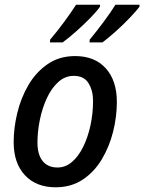

<svg xmlns="http://www.w3.org/2000/svg" viewBox="-20 -786 612 815"><path d="M216 9Q134 9 86 -42Q38 -93 38 -183Q38 -243 53.5 -307Q69 -371 101 -425.5Q133 -480 182.5 -514Q232 -548 299 -548Q382 -548 429 -496Q476 -444 476 -353Q476 -290 460 -226.5Q444 -163 412 -109.5Q380 -56 331 -23.5Q282 9 216 9ZM224 -75Q258 -75 285.5 -98.5Q313 -122 333 -162.5Q353 -203 364 -253.5Q375 -304 375 -358Q375 -401 356 -432.5Q337 -464 293 -464Q256 -464 227 -437.5Q198 -411 178.5 -368.5Q159 -326 149 -276.5Q139 -227 139 -181Q139 -130 161 -102.5Q183 -75 224 -75ZM361 -618Q390 -653 420.5 -694Q451 -735 470 -766H572V-757Q558 -739 530.5 -710Q503 -681 471 -652.5Q439 -624 415 -606H360ZM193 -618Q223 -653 253 -694Q283 -735 303 -766H405L404 -757Q391 -738 363 -709.5Q335 -681 303.5 -653Q272 -625 246 -606H192Z"/></svg>

Font: Noto Sans SemiCondensed Medium
Style: Italic
Weight: 500
Width: 4
Italic angle: -12°
Designer: Monotype Design Team
Foundry: Monotype Imaging Inc.
Version: Version 2.013; ttfautohint (v1.8.4.7-5d5b)